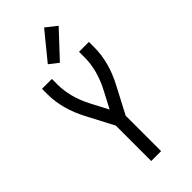

<svg xmlns="http://www.w3.org/2000/svg" viewBox="-300 -1037 1100 1100"><g transform="rotate(-45 250.0 -487.5)"><path d="M210 0V-287L125 -449Q60 -572 60 -691V-735H140V-691Q140 -588 195 -482L250 -377L305 -482Q360 -588 360 -691V-735H440V-691Q440 -572 375 -449L290 -287V0ZM238 -768 183 -811 317 -975 383 -923Z"/></g></svg>

Font: Iosevka SS08
Style: Regular
Weight: 400
Monospace: yes
Designer: Belleve Invis
Foundry: Belleve Invis
Version: 2.1.0; ttfautohint (v1.8.2)